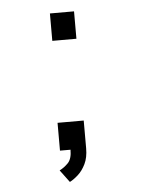

<svg xmlns="http://www.w3.org/2000/svg" viewBox="-48 -541 570 698"><g transform="rotate(-5 237.5 -192.0)"><path d="M160 -500H248V-400H160ZM153 0V-101.5H248.5V0Q248.5 33.5 237 57Q225.5 80.5 209.2 95Q193 109.5 179 116.5L145.5 71.5Q162 63.5 176.8 48.5Q191.5 33.5 191.5 0Z"/></g></svg>

Font: Trispace SemiCondensed Light
Style: Regular
Weight: 300
Width: 4
Designer: Tyler Finck
Foundry: Etcetera Type Company
Version: Version 1.210; ttfautohint (v1.8.3)